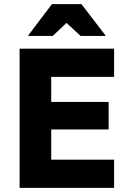

<svg xmlns="http://www.w3.org/2000/svg" viewBox="-20 -911 623 931"><path d="M533.3 0H75V-675H533.3V-538.3H228.3V-416.7H506.7V-283.3H228.3V-136.7H533.3ZM117.5 -736.7V-740L231.7 -890.8H375L490.8 -740V-736.7H370.8L302.5 -800L235.8 -736.7Z"/></svg>

Font: Funnel Sans Light ExtraBold
Style: Regular
Weight: 800
Version: Version 1.000